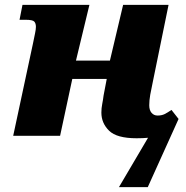

<svg xmlns="http://www.w3.org/2000/svg" viewBox="-20 -556 763 786"><path d="M586 8Q576 9 564.5 9.5Q553 10 539 10Q458 10 426.5 -21Q395 -52 395 -95Q395 -113 398.5 -130.5Q402 -148 404 -165L417 -233H276L226 0H34L115 -378Q120 -403 123.5 -419.5Q127 -436 127 -446Q127 -460 120.5 -467.5Q114 -475 85 -475H60L72 -536H346L291 -308H430L484 -536H670L605 -218Q599 -191 595 -168Q591 -145 591 -125Q591 -105 600.5 -94Q610 -83 625 -83Q642 -83 654 -89Q666 -95 682 -106L711 -69L585 210H467Z"/></svg>

Font: Noto Serif Black
Style: Italic
Weight: 900
Italic angle: -12°
Designer: Monotype Design Team
Foundry: Monotype Imaging Inc.
Version: Version 2.013